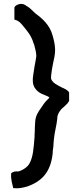

<svg xmlns="http://www.w3.org/2000/svg" viewBox="-20 -793 419 1000"><path d="M38 110V112C36 142 44 165 49 187H52C76 190 102 184 119 179H120C198 152 243 104 254 9C254 -2 256 -18 258 -30V-31C258 -37 259 -41 259 -49C260 -56 260 -64 261 -70C264 -103 274 -137 278 -172L279 -186C282 -199 287 -209 294 -217V-218C306 -234 328 -245 339 -266L340 -267V-311C333 -325 314 -332 301 -338C279 -350 254 -360 246 -383V-397C248 -420 252 -441 256 -461C261 -485 268 -511 267 -537C266 -565 259 -591 253 -611C239 -661 203 -695 167 -721C152 -733 139 -751 118 -762L111 -767C90 -780 60 -768 55 -754V-691C76 -686 85 -676 97 -662C117 -637 142 -611 154 -570C155 -566 157 -562 158 -560C161 -545 169 -523 169 -503C169 -498 168 -493 167 -486C163 -463 157 -434 153 -402C149 -378 149 -353 162 -334C173 -317 190 -306 210 -299C219 -295 229 -292 237 -286C236 -282 232 -278 228 -275V-274H227C214 -261 203 -246 193 -230C179 -210 164 -189 163 -155C162 -138 161 -121 161 -106C160 -96 160 -88 160 -80C155 -20 153 25 132 61C124 75 107 87 92 94C88 96 78 100 75 100C61 99 48 100 38 110Z"/></svg>

Font: Hussar Pisanka
Style: Sbd
Weight: 600
Designer: Robert Jablonski
Foundry: Cannot Into Space Fonts
Version: Version 1.070